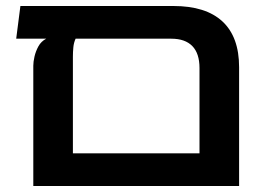

<svg xmlns="http://www.w3.org/2000/svg" viewBox="-20 -620 858 640"><path d="M558 -600Q666 -600 721.5 -548.5Q777 -497 777 -396V0H91V-401Q91 -414 95 -431.5Q99 -449 108 -465.5Q117 -482 134 -491H34L48 -600ZM645 -109V-393Q645 -442 621 -466.5Q597 -491 551 -491H232Q226 -478 224.5 -462.5Q223 -447 223 -431V-109Z"/></svg>

Font: Noto Sans Hebrew Thin SemiBold
Style: Regular
Weight: 600
Version: Version 3.001